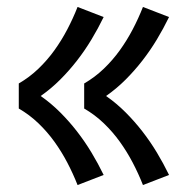

<svg xmlns="http://www.w3.org/2000/svg" viewBox="-20 -616 540 552"><path d="M391 -84Q378 -117 361.5 -148.5Q345 -180 324.5 -208.5Q304 -237 278.5 -261.5Q253 -286 222 -304V-376Q253 -394 278.5 -418.5Q304 -443 324.5 -471.5Q345 -500 361.5 -531.5Q378 -563 391 -596L466 -567Q450 -534 431 -502.5Q412 -471 389.5 -442Q367 -413 341 -387Q315 -361 285 -340Q315 -319 341 -293Q367 -267 389.5 -238Q412 -209 431 -177.5Q450 -146 466 -113ZM203 -84Q190 -117 173.5 -148.5Q157 -180 136.5 -208.5Q116 -237 90.5 -261.5Q65 -286 34 -304V-376Q65 -394 90.5 -418.5Q116 -443 136.5 -471.5Q157 -500 173.5 -531.5Q190 -563 203 -596L278 -567Q262 -534 243 -502.5Q224 -471 201.5 -442Q179 -413 153 -387Q127 -361 97 -340Q127 -319 153 -293Q179 -267 201.5 -238Q224 -209 243 -177.5Q262 -146 278 -113Z"/></svg>

Font: Iosevka SS04 Medium
Style: Regular
Weight: 500
Monospace: yes
Designer: Belleve Invis
Foundry: Belleve Invis
Version: Version 19.0.0; ttfautohint (v1.8.4)